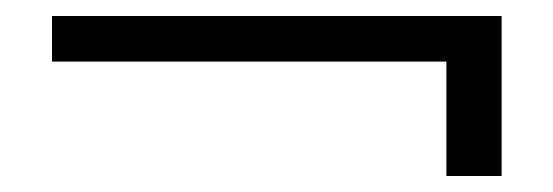

<svg xmlns="http://www.w3.org/2000/svg" viewBox="-20 -450 691 240"><path d="M607 -430V-230H538V-373H45V-430Z"/></svg>

Font: Poppins-Tabular Light
Style: Regular
Weight: 300
Designer: Ninad Kale (Devanagari), Jonny Pinhorn (Latin)
Foundry: Indian Type Foundry
Version: Version 4.004